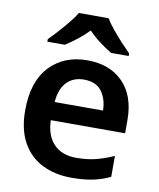

<svg xmlns="http://www.w3.org/2000/svg" viewBox="-86 -834 753 911"><g transform="rotate(10 290.5 -378.0)"><path d="M299 -552Q408 -552 471.5 -487Q535 -422 535 -306V-242H177Q179 -168 218 -127.5Q257 -87 326 -87Q378 -87 420 -97.5Q462 -108 506 -128V-27Q466 -8 423 1Q380 10 320 10Q241 10 179.5 -20.5Q118 -51 83.5 -113Q49 -175 49 -267Q49 -406 118 -479Q187 -552 299 -552ZM299 -459Q248 -459 216.5 -426.5Q185 -394 180 -330H413Q412 -386 384.5 -422.5Q357 -459 299 -459ZM363 -766Q376 -744 398.5 -716.5Q421 -689 445 -663Q469 -637 488 -618V-606H403Q376 -622 346 -644.5Q316 -667 290 -694Q264 -667 235.5 -645Q207 -623 180 -606H96V-618Q115 -637 138.5 -663Q162 -689 184.5 -716.5Q207 -744 220 -766Z"/></g></svg>

Font: Noto Sans Bassa Vah SemiBold
Style: Regular
Weight: 600
Designer: Monotype Design Team
Foundry: Monotype Imaging Inc.
Version: Version 2.002; ttfautohint (v1.8.4.7-5d5b)